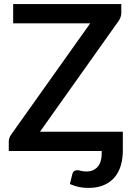

<svg xmlns="http://www.w3.org/2000/svg" viewBox="-20 -740 652 941"><path d="M582 -94.5V-2Q582 37 572.2 70.5Q562.5 104 542 128.5Q521.5 153 489.5 167Q457.5 181 413 181Q389 181 367.2 176.5Q345.5 172 322.5 162L334 115Q337.5 102 344.5 98Q351.5 94 358 94Q365 94 376 97.2Q387 100.5 403 100.5Q422.5 100.5 436.8 93.8Q451 87 460.2 75.5Q469.5 64 474 48Q478.5 32 478.5 14V0H23V-46Q23 -55.5 26 -63.8Q29 -72 34 -79.5L422 -625.5H44.5V-720H574.5V-676.5Q574.5 -666.5 571.2 -657Q568 -647.5 562.5 -639L176 -94.5Z"/></svg>

Font: Lato 2
Style: Regular
Weight: 600
Designer: Lukasz Dziedzic with Adam Twardoch and Botio Nikoltchev
Foundry: tyPoland Lukasz Dziedzic
Version: Version 2.015; 2015-08-06; http://www.latofonts.com/